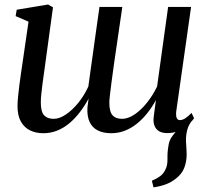

<svg xmlns="http://www.w3.org/2000/svg" viewBox="-20 -564 894 828"><path d="M642 244 635 215.5Q657 206 671 195.5Q685 185 693 168Q703 149 702.2 121.8Q701.5 94.5 706 67.5Q709 40.5 724.5 21.2Q740 2 750.5 -12L810.5 -46.5Q793 -26 787.2 -2.8Q781.5 20.5 782 45Q782.5 58 783.8 72.8Q785 87.5 785 101Q785 133.5 774.2 160.8Q763.5 188 735.5 208.5Q718 222 696.2 230.5Q674.5 239 642 244ZM174.5 -283.5Q172.5 -267.5 169.2 -245.5Q166 -223.5 163 -200.5Q160 -177.5 158 -157Q156 -136.5 156 -122.5Q156 -82.5 170 -67Q184 -51.5 211.5 -51.5Q236.5 -51.5 264.5 -70.5Q292.5 -89.5 318 -121Q343.5 -152.5 361 -191Q365 -221.5 369.8 -255.2Q374.5 -289 379 -320.5Q384 -356 389 -392.8Q394 -429.5 399.2 -465.2Q404.5 -501 409 -534H507.5Q496.5 -458 487.5 -397.2Q478.5 -336.5 471.8 -289.5Q465 -242.5 460.8 -208.8Q456.5 -175 454 -153.5Q451.5 -132 451.5 -121.5Q451.5 -82.5 465.2 -67Q479 -51.5 506 -51.5Q532 -51.5 560 -70.2Q588 -89 613.5 -120.8Q639 -152.5 657.5 -191L705 -534H804L740 -83.5Q738 -65 742 -55.5Q746 -46 755.5 -46Q766 -46 778 -53.2Q790 -60.5 806 -77L817 -54Q810 -43.5 794 -28.2Q778 -13 754.5 -1.5Q731 10 702 10Q667.5 10 652.8 -10Q638 -30 643.5 -65.5L652.5 -132.5Q636 -102 615.2 -76Q594.5 -50 570.2 -30.5Q546 -11 518.2 -0.2Q490.5 10.5 459.5 10.5Q426.5 10.5 402.8 -1Q379 -12.5 367 -37Q355 -61.5 357 -100L362 -138.5Q345.5 -108 325 -81Q304.5 -54 280 -33.2Q255.5 -12.5 227.2 -1Q199 10.5 166.5 10.5Q134.5 10.5 109.5 -1.8Q84.5 -14 70 -39.8Q55.5 -65.5 55.5 -107Q55.5 -122 57.8 -146Q60 -170 63.5 -197Q67 -224 70.5 -247.8Q74 -271.5 76 -285L103 -470.5L47.5 -494.5L52 -522L187 -544.5L208.5 -532.5Z"/></svg>

Font: Merriweather 72pt
Style: Italic
Weight: 400
Italic angle: -7.8°
Version: Version 2.101